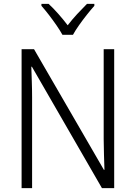

<svg xmlns="http://www.w3.org/2000/svg" viewBox="-20 -967 698 987"><path d="M567 0H504L144 -624H141Q142 -587 143.5 -548Q145 -509 145 -466V0H91V-714H155L514 -94H517Q516 -128 514.5 -171.5Q513 -215 513 -251V-714H567ZM301 -788Q289 -810 270 -837.5Q251 -865 230.5 -891.5Q210 -918 193 -937V-947H230Q254 -925 280 -895.5Q306 -866 328 -837Q351 -867 376 -894Q401 -921 427 -947H465V-937Q447 -917 426 -890.5Q405 -864 386 -837Q367 -810 355 -788Z"/></svg>

Font: Noto Sans Sinhala UI SemiCondensed Light
Style: Regular
Weight: 300
Width: 4
Designer: Jelle Bosma - Monotype Design Team
Foundry: Monotype Imaging Inc.
Version: Version 2.006; ttfautohint (v1.8.4.7-5d5b)